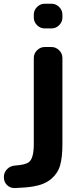

<svg xmlns="http://www.w3.org/2000/svg" viewBox="-36 -793 438 1009"><path d="M42 195.3Q41 195.3 40 195.3Q17.6 195.3 1 179.7Q-15.6 163.1 -15.6 138.7V136.7Q-15.6 113.3 1 96.2Q17.6 79.1 42 77.1Q98.6 73.2 116.2 58.6Q141.6 39.1 141.6 -36.1V-488.3Q141.6 -511.7 158.7 -528.8Q175.8 -545.9 199.2 -545.9H234.4Q257.8 -545.9 274.9 -528.8Q292 -511.7 292 -488.3V-36.1Q292 34.2 279.8 76.2Q267.6 118.2 232.9 147.5Q198.2 176.8 140.6 186.5Q101.6 193.4 42 195.3ZM199.2 -643.6Q175.8 -643.6 158.7 -660.6Q141.6 -677.7 141.6 -701.2V-715.8Q141.6 -739.3 158.7 -756.3Q175.8 -773.4 199.2 -773.4H234.4Q257.8 -773.4 274.9 -756.3Q292 -739.3 292 -715.8V-701.2Q292 -677.7 274.9 -660.6Q257.8 -643.6 234.4 -643.6Z"/></svg>

Font: Gen Jyuu Gothic P Bold
Style: Bold
Weight: 700
Designer: [Source Han Sans]
Ryoko NISHIZUKA  (kana & ideographs); Paul D. Hunt (Latin, Greek & Cyrillic); Wenlong ZHANG  (bopomofo
Version: Version 1.002.20150607